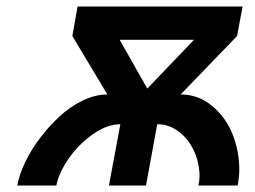

<svg xmlns="http://www.w3.org/2000/svg" viewBox="-20 -572 786 592"><path d="M153.8 0H33.2Q39.1 -32.7 57.4 -71.3Q75.7 -109.9 103.5 -146.5Q131.3 -183.1 164.1 -213.4Q196.8 -243.7 235.6 -262.2Q274.4 -280.8 311 -280.8L203.1 -460.9L219.2 -551.8H728L710.9 -460.9L537.1 -280.8Q591.3 -280.8 633.5 -245.8Q675.8 -210.9 696.8 -158.7Q717.8 -106.4 717.8 -48.8Q717.8 -26.9 712.9 0H591.8Q595.2 -15.6 595.2 -28.8Q595.2 -67.9 579.3 -104.2Q563.5 -140.6 533 -164.8Q502.4 -189 464.8 -189L430.2 0H315.9L351.1 -189Q309.6 -189 265.1 -157.2Q220.7 -125.5 190.9 -81.8Q161.1 -38.1 153.8 0ZM434.1 -298.8 578.1 -449.2H349.1Z"/></svg>

Font: Involve SemiBold Oblique
Style: Italic
Weight: 600
Italic angle: -10.5°
Designer: Stefan Peev
Foundry: Context Ltd.
Version: Version 1.001